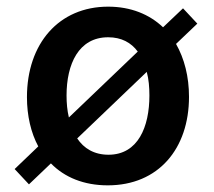

<svg xmlns="http://www.w3.org/2000/svg" viewBox="-20 -547 643 577"><path d="M573 -476 530 -522 470 -465C429 -504 373 -527 305 -527C157 -527 61 -416 61 -255C61 -199 73 -148 95 -107L24 -39L67 7L133 -56C174 -14 232 10 304 10C456 10 548 -100 548 -256C548 -317 534 -371 509 -415ZM180 -260C180 -354 216 -435 305 -435C345 -435 374 -419 394 -392L187 -194C182 -215 180 -237 180 -260ZM429 -260C429 -166 395 -82 306 -82C263 -82 232 -101 212 -131L421 -331C427 -309 429 -285 429 -260Z"/></svg>

Font: United Sans SemiBold
Style: Regular
Weight: 600
Designer: Pablo Impallari, Rodrigo Fuenzalida (Modified by Dan O. Williams)
Version: Version 1.000;PS 001.000;hotconv 1.0.88;makeotf.lib2.5.64775